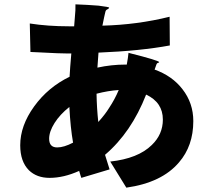

<svg xmlns="http://www.w3.org/2000/svg" viewBox="-20 -814 967 883"><path d="M561 49 487 -71Q615 -85 678 -147Q729 -196 729 -264Q729 -343 652 -379Q584 -205 463 -102Q470 -79 484 -35L354 4Q353 0 350 -8Q346 -21 344 -28Q273 4 208 4Q149 4 113 -31Q73 -71 73 -146Q73 -236 137 -324.5Q201 -413 300 -461Q302 -500 308 -568H293Q254 -568 164 -573Q133 -574 120 -575L117 -706Q200 -693 298 -693H321L324 -731Q328 -770 327 -794Q383 -792 433 -788Q483 -782 482 -778.5Q481 -775 476 -772Q467 -769 465 -761Q463 -755 461 -744Q460 -738 459 -735Q453 -709 451 -696Q611 -700 760 -737L761 -605Q627 -580 433 -572Q432 -561 430.5 -538Q429 -515 428 -503Q492 -517 557 -517H563Q569 -549 571 -571Q714 -535 712 -528Q711 -526 707 -525Q702 -524 700 -519Q697 -512 691 -494Q772 -465 819 -404Q869 -340 869 -257Q869 -143 803 -67Q724 26 561 49ZM243 -136Q274 -136 316 -158Q304 -226 299 -322Q256 -288 231 -248.5Q206 -209 206 -176Q206 -136 243 -136ZM432 -253Q463 -287 482 -318Q508 -357 526 -400Q478 -397 424 -383Q425 -318 432 -253Z"/></svg>

Font: GenSekiGothic TW H
Style: Regular
Weight: 900
Version: Version 1.501;PS 1;hotconv 16.6.51;makeotf.lib2.5.65220